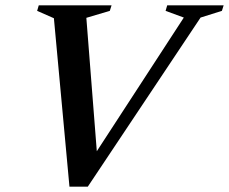

<svg xmlns="http://www.w3.org/2000/svg" viewBox="-20 -690 854 716"><path d="M181 -622 118.5 -649.5 124.5 -670H396L389.5 -649.5L302 -623.5L341 -126L665.5 -624.5L597.5 -649.5L603.5 -670H814L807.5 -649.5L728 -624.5L307.5 6H239Z"/></svg>

Font: Newsreader Text SemiBold
Style: Italic
Weight: 600
Italic angle: -17°
Designer: Hugues Gentile
Foundry: Production Type
Version: Version 1.001